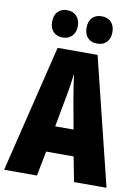

<svg xmlns="http://www.w3.org/2000/svg" viewBox="-99 -994 773 1060"><g transform="rotate(10 287.0 -464.0)"><path d="M392 0 365 -139H211L184 0H0L174 -714H398L574 0ZM310 -445Q303 -485 297.5 -522Q292 -559 288 -589Q285 -561 279.5 -524Q274 -487 266 -447L236 -285H339ZM119 -851Q119 -888 138.5 -908Q158 -928 190 -928Q224 -928 243.5 -907Q263 -886 263 -851Q263 -817 243.5 -796Q224 -775 190 -775Q158 -775 138.5 -795Q119 -815 119 -851ZM312 -851Q312 -888 331.5 -908Q351 -928 384 -928Q419 -928 438 -907Q457 -886 457 -851Q457 -817 438 -796Q419 -775 384 -775Q350 -775 331 -795.5Q312 -816 312 -851Z"/></g></svg>

Font: Noto Sans Gurmukhi UI ExtraCondensed Black
Style: Regular
Weight: 900
Width: 2
Designer: Jelle Bosma - Monotype Design Team
Foundry: Monotype Imaging Inc.
Version: Version 2.004; ttfautohint (v1.8.4.7-5d5b)